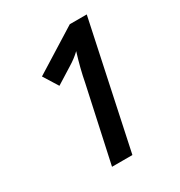

<svg xmlns="http://www.w3.org/2000/svg" viewBox="-169 -831 889 948"><g transform="rotate(-30 275.5 -357.0)"><path d="M311 0H194.8L287.1 -424.8Q300.8 -498 327.1 -583Q299.3 -556.2 261.2 -533.2L169.9 -476.1L118.2 -559.1L366.2 -713.9H462.9Z"/></g></svg>

Font: Open Sans Semibold
Style: Italic
Weight: 600
Italic angle: -12°
Foundry: Ascender Corporation
Version: Version 1.10